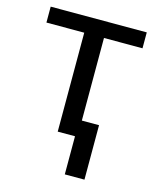

<svg xmlns="http://www.w3.org/2000/svg" viewBox="-107 -603 696 853"><g transform="rotate(15 240.5 -176.0)"><path d="M19.5 -455.1V-528.3H461.4V-455.1H284.2V0H193.4V-455.1ZM363.3 -75.2V175.3H272.9V-75.2Z"/></g></svg>

Font: LXGW WenKai Screen
Style: Regular
Weight: 400
Designer: LXGW / Fontworks Inc.
Foundry: LXGW / Fontworks Inc.
Version: Version 1.510;January 18,2025